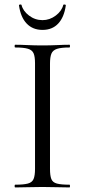

<svg xmlns="http://www.w3.org/2000/svg" viewBox="-20 -821 372 841"><path d="M199 -81Q199 -52 204.8 -37Q210.6 -22 229.2 -17Q247.8 -12 284.4 -12Q286.6 -12 286.6 -6Q286.6 0 284.4 0Q260 0 230.4 -1Q200.8 -2 165.2 -2Q131.6 -2 101.4 -1Q71.2 0 46.8 0Q44 0 44 -6Q44 -12 46.8 -12Q83.4 -12 102.1 -17Q120.8 -22 127.1 -37Q133.4 -52 133.4 -81V-544Q133.4 -573 127.1 -587.5Q120.8 -602 102.1 -607.5Q83.4 -613 46.8 -613Q44 -613 44 -619Q44 -625 46.8 -625Q71.2 -625 101.4 -623.5Q131.6 -622 165.2 -622Q200.8 -622 230.9 -623.5Q261 -625 284.4 -625Q286.6 -625 286.6 -619Q286.6 -613 284.4 -613Q248 -613 229.7 -607Q211.4 -601 205.2 -586Q199 -571 199 -542ZM166.2 -690Q123.4 -690 96.9 -717.8Q70.4 -745.6 63.2 -797Q62.4 -800.8 67.9 -801.2Q73.4 -801.6 74.2 -799.6Q80.6 -773 107 -752.9Q133.4 -732.8 166.2 -732.8Q197.8 -732.8 224.3 -752.9Q250.8 -773 257.2 -799.6Q258 -801.6 263.5 -801.2Q269 -800.8 268.2 -797Q261 -745.6 235 -717.8Q209 -690 166.2 -690Z"/></svg>

Font: Cormorant Garamond Light
Style: Regular
Weight: 300
Designer: Christian Thalmann (Catharsis Fonts)
Foundry: Catharsis Fonts
Version: Version 4.001